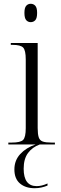

<svg xmlns="http://www.w3.org/2000/svg" viewBox="-20 -763 320 1014"><path d="M142 -646Q128 -646 118.5 -656.5Q109 -667 109 -695Q109 -722 118.5 -732.5Q128 -743 142 -743Q157 -743 166.5 -732.5Q176 -722 176 -695Q176 -667 166.5 -656.5Q157 -646 142 -646ZM24 0V-10H42Q88 -10 102 -24Q116 -38 116 -86V-449Q116 -497 102.5 -511.5Q89 -526 47 -526H37V-536H179V-87Q179 -55 184.5 -38Q190 -21 206 -15.5Q222 -10 252 -10H270V0ZM163 231Q115 231 85.5 206Q56 181 56 132Q56 84 87 50.5Q118 17 168 0H190Q151 14 128 45Q105 76 105 128Q105 220 174 220Q200 220 231 206V217Q217 223 199.5 227Q182 231 163 231Z"/></svg>

Font: Noto Serif Display SemiCondensed Light
Style: Regular
Weight: 300
Width: 4
Designer: Monotype Design Team
Foundry: Monotype Imaging Inc.
Version: Version 2.009